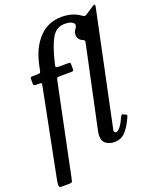

<svg xmlns="http://www.w3.org/2000/svg" viewBox="-180 -886 907 1131"><g transform="rotate(-20 274.0 -321.0)"><path d="M552 -755 411 -83.5Q410 -79 407.8 -68.8Q405.5 -58.5 405.5 -56Q405.5 -41.5 418.5 -41.5Q429 -41.5 444.5 -61Q460 -80.5 475.5 -115.5Q479 -122.5 481.8 -126Q484.5 -129.5 490.5 -127L507 -119Q513 -116 512.8 -112.8Q512.5 -109.5 510.5 -104Q485.5 -47.5 458.2 -18.8Q431 10 389.5 10Q360 10 337.8 -5.2Q315.5 -20.5 315.5 -56.5Q315.5 -62 317 -71.5Q318.5 -81 320 -88.5L424 -577Q428 -594.5 429.5 -604.5Q431 -614.5 416.5 -619.5Q404 -624.5 396 -635.8Q388 -647 388 -661Q388 -676 393.2 -684.8Q398.5 -693.5 403.8 -700.8Q409 -708 409 -718Q409 -727 394.8 -736Q380.5 -745 349 -745Q296.5 -745 268.2 -695.2Q240 -645.5 217.5 -550Q214.5 -536 212.8 -528Q211 -520 232.5 -520H287Q299 -520 302 -519Q305 -518 305 -505V-482Q305 -470 302.2 -467.5Q299.5 -465 285 -465H221.5Q203 -465 200.2 -460Q197.5 -455 194.5 -440L78.5 120Q75 137 72.8 143.5Q70.5 150 48.5 150H3.5Q-11 150 -10.2 135.2Q-9.5 120.5 -7.5 109L101.5 -441Q104 -454 104.2 -459.5Q104.5 -465 91.5 -465H71.5Q60 -465 56.5 -468Q53 -471 53 -479V-502.5Q53 -515 56.2 -517.5Q59.5 -520 69 -520H98.5Q113 -520 115.8 -523.8Q118.5 -527.5 121.5 -544L127.5 -572Q148.5 -670.5 204.8 -730.2Q261 -790 347 -790Q412 -790 458 -758.5Q471 -749.5 476.8 -748.2Q482.5 -747 495.5 -756L541 -786Q553.5 -794.5 556 -790.5Q558.5 -786.5 556.5 -776.2Q554.5 -766 552 -755Z"/></g></svg>

Font: Besley* Narrow
Style: Italic
Weight: 400
Width: 4
Italic angle: -13°
Designer: Owen Earl
Foundry: indestructible type*
Version: Version 3.000; ttfautohint (v1.8.3)